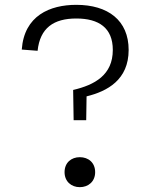

<svg xmlns="http://www.w3.org/2000/svg" viewBox="-20 -762 660 794"><path d="M310 12C345.5 12 373.5 -11.5 373.5 -50C373.5 -89.5 345.5 -112 310 -112C275 -112 247 -89.5 247 -50C247 -11.5 275 12 310 12ZM70 -557 135.5 -552C145.5 -646.5 202 -685.5 295.5 -685.5C389 -685.5 446.5 -646.5 446.5 -555.5C446.5 -452 372 -411 282.5 -390L284.5 -265H336.5L338 -363.5C424 -384.5 512 -432 512 -555.5C512 -678 426.5 -742 295.5 -742C186.5 -742 80 -697.5 70 -557Z"/></svg>

Font: Monaspace Argon ExtraLight
Style: Regular
Weight: 200
Designer: Riley Cran & the Lettermatic Team
Foundry: Lettermatic
Version: Version 1.000 (Monaspace Argon)